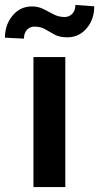

<svg xmlns="http://www.w3.org/2000/svg" viewBox="-68 -760 403 780"><path d="M197.3 -528.3V0H67.9V-528.3ZM238.3 -739.7 314.9 -734.4Q314.9 -681.2 283.9 -644.8Q252.9 -608.4 205.6 -608.4Q173.8 -608.4 153.8 -619.4Q133.8 -630.4 115.7 -641.1Q97.7 -651.9 71.8 -651.9Q53.7 -651.9 41.5 -638.9Q29.3 -626 29.3 -603L-47.9 -606.9Q-47.9 -659.7 -16.8 -696.8Q14.2 -733.9 61.5 -733.9Q87.9 -733.9 108.6 -723.1Q129.4 -712.4 149.9 -701.7Q170.4 -690.9 194.8 -690.9Q212.9 -690.9 225.6 -704.1Q238.3 -717.3 238.3 -739.7Z"/></svg>

Font: Vazirmatn FD SemiBold
Style: Regular
Weight: 600
Designer: Saber Rastikerdar
Foundry: Saber Rastikerdar
Version: Version 33.001